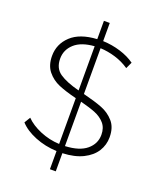

<svg xmlns="http://www.w3.org/2000/svg" viewBox="-168 -921 945 1143"><g transform="rotate(20 304.5 -350.0)"><path d="M326 5V120H289V5Q216 2 151.5 -24Q87 -50 51 -90L74 -128Q109 -92 167 -67.5Q225 -43 289 -40V-330Q220 -347 175 -366Q130 -385 100 -422Q70 -459 70 -519Q70 -594 125.5 -646Q181 -698 289 -704V-820H326V-705Q383 -703 436.5 -686.5Q490 -670 529 -642L510 -601Q469 -629 421 -643.5Q373 -658 326 -660V-370Q402 -351 448 -333Q494 -315 526 -278.5Q558 -242 558 -180Q558 -131 532.5 -90.5Q507 -50 455 -24Q403 2 326 5ZM289 -379V-659Q206 -653 163.5 -614.5Q121 -576 121 -520Q121 -459 164 -429.5Q207 -400 289 -379ZM507 -177Q507 -221 483 -248.5Q459 -276 422 -291Q385 -306 326 -321V-40Q416 -44 461.5 -82Q507 -120 507 -177Z"/></g></svg>

Font: Idrija Light
Style: Regular
Weight: 300
Designer: Julieta Ulanovsky
Foundry: Julieta Ulanovsky
Version: Version 7.200